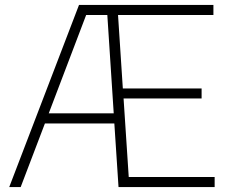

<svg xmlns="http://www.w3.org/2000/svg" viewBox="-20 -760 928 780"><path d="M503 -41H852V0H461.5L444.5 -258.5H162.5L64 0H17.5L301 -740H847V-699H459.5L479 -400.5H799V-360H482ZM178 -299.5H442L416 -699H330Z"/></svg>

Font: Encode Sans ExtraLight
Style: Regular
Weight: 275
Designer: Multiple Designers
Foundry: Impallari Type
Version: Version 2.000